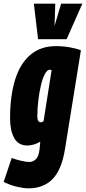

<svg xmlns="http://www.w3.org/2000/svg" viewBox="-47 -809 470 1049"><path d="M-27 185 17 54Q37 62 66.5 69Q96 76 113 76Q132 76 148 62Q164 48 169 8L173 -35Q155 -24 136 -19Q117 -14 103 -14Q53 -14 30.5 -55Q8 -96 8 -162Q8 -285 35.5 -373.5Q63 -462 119 -509.5Q175 -557 259 -557Q298 -557 336.5 -550Q375 -543 395 -534L308 6Q290 118 240.5 169Q191 220 108 220Q83 220 46.5 211.5Q10 203 -27 185ZM235 -426Q230 -428 224 -428Q211 -428 198.5 -405Q186 -382 177 -344.5Q168 -307 162.5 -262Q157 -217 157 -173Q157 -141 176 -141Q184 -141 191 -147ZM403 -789 317 -595H161L138 -789H255L251 -667L287 -789Z"/></svg>

Font: Georama ExtraCondensed ExtraBold
Style: Italic
Weight: 800
Width: 2
Italic angle: -9°
Designer: Jean-Baptiste Levee
Foundry: Production Type
Version: Version 1.000